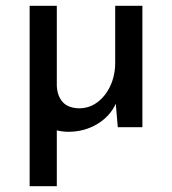

<svg xmlns="http://www.w3.org/2000/svg" viewBox="-20 -434 587 655"><path d="M465.8 -414.1V0H381.8L375 -80.1Q355.5 -37.1 311.5 -10.7Q267.6 15.6 212.9 15.6Q194.3 15.6 173.8 10.7V201.2H81.1V-414.1H173.8V-140.6Q175.8 -105.5 194.3 -85.4Q212.9 -65.4 250 -64.5Q284.2 -64.5 312 -85Q339.8 -105.5 356.4 -141.1Q373 -176.8 373 -220.7V-414.1Z"/></svg>

Font: Josefin Sans CFJ
Style: Regular
Weight: 400
Designer: Santiago Orozco
Foundry: Typemade
Version: Version 2.000